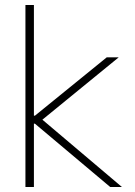

<svg xmlns="http://www.w3.org/2000/svg" viewBox="-20 -750 540 770"><path d="M82 0V-730H116V-286H120L408 -520H456L150 -270L469 0H422L120 -254H116V0Z"/></svg>

Font: M PLUS 1 Code ExtraLight
Style: Regular
Weight: 250
Designer: Coji Morishita
Foundry: UNDERFOREST DESIGN
Version: Version 1.002